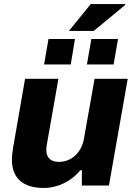

<svg xmlns="http://www.w3.org/2000/svg" viewBox="-20 -917 669 950"><path d="M321 -764H444L600 -893L599 -897H429ZM198 -598H330L351 -724H220ZM410 -598H542L564 -724H432ZM196 13C267 13 334 -21 378 -75H385V1H519L612 -527H448L395 -229C383 -161 332 -116 272 -116C232 -116 209 -135 209 -177C209 -186 211 -197 213 -209L269 -527H104L46 -193C42 -169 39 -147 39 -126C39 -33 97 13 196 13Z"/></svg>

Font: Archivo ExtraBold
Style: Italic
Weight: 800
Italic angle: -10°
Designer: Hector Gatti
Foundry: Omnibus-Type
Version: Version 2.001